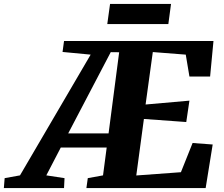

<svg xmlns="http://www.w3.org/2000/svg" viewBox="-120 -950 1130 970"><path d="M-100.5 0 -96.5 -50 -19 -64 338 -674 196 -687.5 203.5 -743H958.5L941.5 -563.5H837L818.5 -674L652 -687L615.5 -422L837 -441.5L821 -333.5L607 -349L568.5 -63.5L794 -80L853 -227.5L954.5 -220L919 0H316.5L323.5 -50L400.5 -64L419 -204.5H187L114 -64L206 -50L203.5 0ZM224.5 -276H428.5L482 -686L439.5 -686.5ZM436 -930H744L730.5 -828.5H422Z"/></svg>

Font: Merriweather 24pt Black
Style: Italic
Weight: 900
Italic angle: -7.8°
Designer: Eben Sorkin
Foundry: Eben Sorkin
Version: Version 2.101